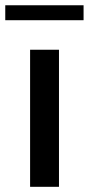

<svg xmlns="http://www.w3.org/2000/svg" viewBox="-33 -720 342 740"><path d="M83 0V-528.3H194.3V0ZM-12.7 -642.1V-699.7H289.1V-642.1Z"/></svg>

Font: Comme Medium
Style: Regular
Weight: 500
Version: Version 1.000;gftools[0.9.27]